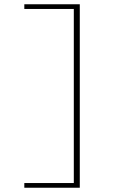

<svg xmlns="http://www.w3.org/2000/svg" viewBox="-20 -728 640 900"><path d="M94 152V130H326V-686H94V-708H354V152Z"/></svg>

Font: Source Code Pro ExtraLight
Style: Regular
Weight: 200
Monospace: yes
Designer: Paul D. Hunt, Teo Tuominen
Foundry: Adobe Systems Incorporated
Version: Version 2.030;PS 1.000;hotconv 16.6.51;makeotf.lib2.5.65220